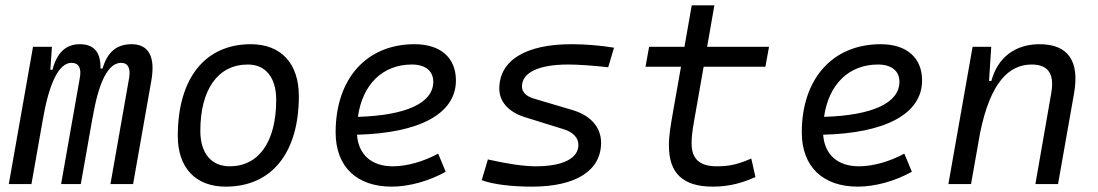

<svg xmlns="http://www.w3.org/2000/svg" viewBox="-20 -694 4142 724"><path d="M175.8 -517.6H104.5L13.2 0H98.6L141.6 -243.7V-242.7C165 -380.9 202.1 -457 249.5 -457C276.9 -457 288.1 -437.5 280.8 -399.4L210.4 0H284.7L329.1 -251V-249C351.6 -383.3 387.2 -457 436.5 -457C462.9 -457 473.1 -436.5 466.8 -399.4L396.5 0H481.9L550.8 -390.6C566.4 -480.5 540.5 -527.3 476.1 -527.3C421.9 -527.3 385.7 -500 366.7 -435.5H358.9C360.4 -498 333.5 -527.3 281.2 -527.3C230 -527.3 195.8 -498 177.7 -430.7H169.9Z M831.1 9.8C1004.4 9.8 1106.9 -117.2 1106.9 -331.5C1106.9 -455.1 1039.6 -527.3 925.8 -527.3C752.9 -527.3 650.4 -398.4 650.4 -181.2C650.4 -61 717.8 9.8 831.1 9.8ZM846.2 -66.9C776.9 -66.9 735.4 -116.2 735.4 -200.2C735.4 -357.4 802.2 -450.7 914.6 -450.7C982.4 -450.7 1021.5 -400.9 1021.5 -317.4C1021.5 -159.7 956.1 -66.9 846.2 -66.9Z M1461.4 -66.9C1380.9 -66.9 1331.5 -110.8 1326.2 -186C1561 -191.9 1699.2 -264.6 1699.2 -390.6C1699.2 -476.6 1641.1 -527.3 1543 -527.3C1362.3 -527.3 1245.6 -397.5 1245.6 -194.8C1245.6 -66.4 1324.2 9.8 1457 9.8C1522.5 9.8 1597.7 -11.2 1660.6 -46.4L1632.3 -114.7C1576.7 -84.5 1513.7 -66.9 1461.4 -66.9ZM1329.6 -253.4C1346.7 -375.5 1422.9 -450.7 1532.7 -450.7C1584.5 -450.7 1613.8 -426.3 1613.8 -385.7C1613.8 -305.2 1510.7 -258.8 1329.6 -253.4Z M1986.3 9.8C2151.9 9.8 2246.6 -50.8 2246.6 -155.8C2246.6 -212.9 2208.5 -257.8 2141.1 -278.3L1994.6 -321.8C1964.8 -330.1 1948.2 -346.7 1948.2 -367.7C1948.2 -420.4 2011.2 -450.7 2122.1 -450.7C2160.6 -450.7 2215.8 -446.8 2273.4 -440.4L2295.4 -514.2C2245.1 -522.5 2186.5 -527.3 2135.3 -527.3C1961.9 -527.3 1862.8 -466.3 1862.8 -359.9C1862.8 -311 1897 -272 1958.5 -252.4L2104.5 -207C2140.6 -196.3 2161.1 -174.3 2161.1 -147.9C2161.1 -96.7 2102.5 -66.9 2000 -66.9C1955.1 -66.9 1889.6 -76.7 1819.8 -92.8L1796.4 -14.6C1838.4 1 1907.2 9.8 1986.3 9.8Z M2668 9.8C2733.9 9.8 2783.2 -6.3 2828.6 -26.4L2813 -96.2C2761.7 -74.2 2731 -66.9 2682.1 -66.9C2618.2 -66.9 2587.9 -95.2 2587.9 -152.8C2587.9 -191.4 2594.2 -219.7 2606 -287.1L2633.3 -442.4H2866.2L2879.9 -517.6H2646.5L2673.8 -673.8H2588.4L2561 -517.6H2427.7L2414.1 -442.4H2547.9L2520.5 -287.1C2508.3 -217.3 2502.4 -186 2502.4 -144.5C2502.4 -40.5 2555.7 9.8 2668 9.8Z M3219.2 -66.9C3138.7 -66.9 3089.4 -110.8 3084 -186C3318.8 -191.9 3457 -264.6 3457 -390.6C3457 -476.6 3398.9 -527.3 3300.8 -527.3C3120.1 -527.3 3003.4 -397.5 3003.4 -194.8C3003.4 -66.4 3082 9.8 3214.8 9.8C3280.3 9.8 3355.5 -11.2 3418.5 -46.4L3390.1 -114.7C3334.5 -84.5 3271.5 -66.9 3219.2 -66.9ZM3087.4 -253.4C3104.5 -375.5 3180.7 -450.7 3290.5 -450.7C3342.3 -450.7 3371.6 -426.3 3371.6 -385.7C3371.6 -305.2 3268.6 -258.8 3087.4 -253.4Z M3556.2 0H3641.6L3675.8 -192.9C3714.8 -384.8 3785.2 -450.7 3870.6 -450.7C3933.1 -450.7 3956.5 -414.6 3944.3 -344.2L3884.3 0H3969.7L4029.8 -340.3C4051.8 -463.4 4008.3 -527.3 3899.9 -527.3C3808.1 -527.3 3741.7 -477.1 3718.3 -388.7H3709.5L3717.8 -517.6H3647.5Z"/></svg>

Font: Cascadia Code PL SemiLight
Style: Italic
Weight: 350
Italic angle: -10°
Monospace: yes
Designer: Aaron Bell
Foundry: Saja Typeworks
Version: Version 2404.023